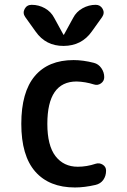

<svg xmlns="http://www.w3.org/2000/svg" viewBox="-20 -785 540 814"><path d="M290 -709Q303.7 -735.4 330.1 -750Q356.4 -764.6 385.7 -764.6Q405.3 -764.6 415 -747.6Q424.8 -730.5 413.1 -712.9L369.1 -651.4Q326.2 -590.8 250 -590.3Q173.8 -589.8 130.9 -651.4L86.9 -712.9Q75.2 -729.5 84.5 -747.1Q93.8 -764.6 114.3 -764.6Q144.5 -764.6 170.4 -750Q196.3 -735.4 210 -709L249 -637.7H250H251ZM297.9 9.8Q188.5 9.8 129.4 -57.6Q70.3 -125 70.3 -259.8Q70.3 -394.5 127.4 -462.4Q184.6 -530.3 292 -530.3Q332 -530.3 377.9 -518.6Q397.5 -513.7 409.7 -496.1Q421.9 -478.5 421.9 -458Q421.9 -441.4 408.2 -431.6Q394.5 -421.9 378.9 -426.8Q341.8 -438.5 304.7 -439.5Q180.7 -439.5 180.7 -259.8Q180.7 -168 215.3 -123Q250 -78.1 309.6 -78.1Q347.7 -78.1 385.7 -90.8Q401.4 -95.7 415.5 -86.9Q429.7 -78.1 429.7 -61.5Q429.7 -39.1 418 -22.5Q406.2 -5.9 384.8 -1Q337.9 9.8 297.9 9.8Z"/></svg>

Font: Rounded-X Mgen+ 1m medium
Style: Regular
Weight: 500
Designer: [Source Han Sans]
Ryoko NISHIZUKA  (kana & ideographs); Paul D. Hunt (Latin, Greek & Cyrillic); Wenlong ZHANG  (bopomofo
Version: Version 1.059.20150602